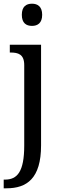

<svg xmlns="http://www.w3.org/2000/svg" viewBox="-29 -778 333 1038"><path d="M144 -638C174 -638 199 -653 199 -698C199 -743 174 -758 144 -758C113 -758 89 -743 89 -698C89 -653 113 -638 144 -638ZM-9 240H6C116 240 193 187 193 8V-536H24V-494H28C69 -494 102 -485 102 -426V9C102 151 64 193 -2 193H-9Z"/></svg>

Font: Noto Serif Ethiopic SemiCondensed
Style: Regular
Weight: 400
Width: 4
Designer: Monotype Design Team
Foundry: Monotype Imaging Inc.
Version: Version 2.102